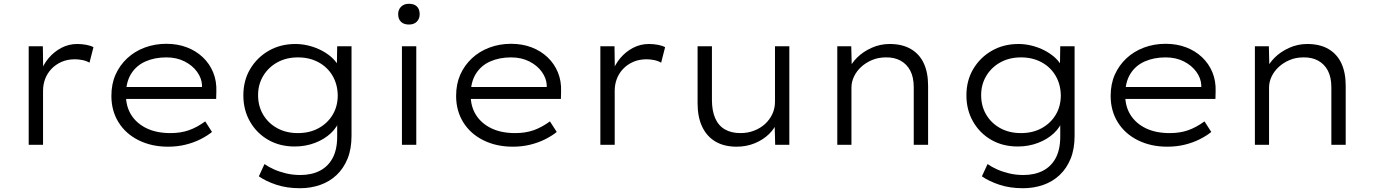

<svg xmlns="http://www.w3.org/2000/svg" viewBox="-20 -767 7279 1017"><path d="M132 0V-522H207L209 -373L195 -382Q208 -424 237 -458.5Q266 -493 305 -513.5Q344 -534 389 -534Q414 -534 437.5 -529.5Q461 -525 475 -517L454 -435Q437 -445 416 -449Q395 -453 377 -453Q337 -453 305.5 -439Q274 -425 252 -401.5Q230 -378 219 -348.5Q208 -319 208 -287V0Z M870 10Q783 10 714.5 -24Q646 -58 608 -119Q570 -180 570 -259Q570 -322 592 -371.5Q614 -421 653.5 -458Q693 -495 746.5 -515Q800 -535 861 -535Q920 -535 969 -516.5Q1018 -498 1054 -464Q1090 -430 1109 -384Q1128 -338 1126 -282L1125 -243H631L620 -306H1068L1050 -293V-317Q1048 -353 1024 -386.5Q1000 -420 958 -441.5Q916 -463 861 -463Q799 -463 750.5 -441.5Q702 -420 674.5 -376Q647 -332 647 -264Q647 -202 676 -157Q705 -112 757.5 -87Q810 -62 883 -62Q937 -62 980 -77Q1023 -92 1067 -124L1103 -68Q1077 -47 1041 -29Q1005 -11 962 -0.5Q919 10 870 10Z M1569 230Q1499 230 1443.5 211.5Q1388 193 1351 167L1381 102Q1402 117 1431 130Q1460 143 1495.5 151.5Q1531 160 1571 160Q1630 160 1674 137.5Q1718 115 1742 70Q1766 25 1766 -43V-130L1779 -133Q1767 -94 1732.5 -61.5Q1698 -29 1648 -10Q1598 9 1541 9Q1462 9 1401 -26Q1340 -61 1304.5 -122.5Q1269 -184 1269 -262Q1269 -341 1305.5 -402Q1342 -463 1404 -498.5Q1466 -534 1545 -534Q1576 -534 1607.5 -527Q1639 -520 1668 -507Q1697 -494 1721 -476Q1745 -458 1762 -435.5Q1779 -413 1785 -389L1764 -392L1766 -522H1842V-48Q1842 22 1821 73.5Q1800 125 1763 160Q1726 195 1676 212.5Q1626 230 1569 230ZM1558 -62Q1620 -62 1667.5 -88Q1715 -114 1742 -159Q1769 -204 1769 -262Q1768 -321 1741 -366.5Q1714 -412 1666.5 -437.5Q1619 -463 1558 -463Q1497 -463 1449.5 -437Q1402 -411 1374.5 -365.5Q1347 -320 1347 -263Q1347 -205 1374 -159.5Q1401 -114 1448.5 -88Q1496 -62 1558 -62Z M2109 0V-522H2185V0ZM2146 -637Q2119 -637 2104 -651.5Q2089 -666 2089 -692Q2089 -716 2104.5 -731.5Q2120 -747 2146 -747Q2174 -747 2188.5 -732.5Q2203 -718 2203 -692Q2203 -668 2188 -652.5Q2173 -637 2146 -637Z M2696 10Q2609 10 2540.5 -24Q2472 -58 2434 -119Q2396 -180 2396 -259Q2396 -322 2418 -371.5Q2440 -421 2479.5 -458Q2519 -495 2572.5 -515Q2626 -535 2687 -535Q2746 -535 2795 -516.5Q2844 -498 2880 -464Q2916 -430 2935 -384Q2954 -338 2952 -282L2951 -243H2457L2446 -306H2894L2876 -293V-317Q2874 -353 2850 -386.5Q2826 -420 2784 -441.5Q2742 -463 2687 -463Q2625 -463 2576.5 -441.5Q2528 -420 2500.5 -376Q2473 -332 2473 -264Q2473 -202 2502 -157Q2531 -112 2583.5 -87Q2636 -62 2709 -62Q2763 -62 2806 -77Q2849 -92 2893 -124L2929 -68Q2903 -47 2867 -29Q2831 -11 2788 -0.5Q2745 10 2696 10Z M3160 0V-522H3235L3237 -373L3223 -382Q3236 -424 3265 -458.5Q3294 -493 3333 -513.5Q3372 -534 3417 -534Q3442 -534 3465.5 -529.5Q3489 -525 3503 -517L3482 -435Q3465 -445 3444 -449Q3423 -453 3405 -453Q3365 -453 3333.5 -439Q3302 -425 3280 -401.5Q3258 -378 3247 -348.5Q3236 -319 3236 -287V0Z M3882 10Q3816 10 3770 -17Q3724 -44 3699.5 -95.5Q3675 -147 3675 -220V-522H3751V-238Q3751 -181 3768 -141.5Q3785 -102 3819 -82Q3853 -62 3902 -62Q3941 -62 3974.5 -75Q4008 -88 4032.5 -110.5Q4057 -133 4071 -163Q4085 -193 4085 -228V-522H4161V0H4086L4083 -116L4096 -122Q4085 -88 4054 -57.5Q4023 -27 3978.5 -8.5Q3934 10 3882 10Z M4415 0V-522H4489L4492 -397L4474 -394Q4488 -430 4519.5 -461.5Q4551 -493 4596.5 -513.5Q4642 -534 4692 -534Q4759 -534 4804.5 -507.5Q4850 -481 4873 -432Q4896 -383 4896 -313V0H4820V-305Q4820 -357 4802 -392Q4784 -427 4750.5 -445.5Q4717 -464 4672 -463Q4632 -463 4599 -449Q4566 -435 4541.5 -412.5Q4517 -390 4503.5 -361.5Q4490 -333 4490 -303V0H4453Q4443 0 4433.5 0Q4424 0 4415 0Z M5399 230Q5329 230 5273.5 211.5Q5218 193 5181 167L5211 102Q5232 117 5261 130Q5290 143 5325.5 151.5Q5361 160 5401 160Q5460 160 5504 137.5Q5548 115 5572 70Q5596 25 5596 -43V-130L5609 -133Q5597 -94 5562.5 -61.5Q5528 -29 5478 -10Q5428 9 5371 9Q5292 9 5231 -26Q5170 -61 5134.5 -122.5Q5099 -184 5099 -262Q5099 -341 5135.5 -402Q5172 -463 5234 -498.5Q5296 -534 5375 -534Q5406 -534 5437.5 -527Q5469 -520 5498 -507Q5527 -494 5551 -476Q5575 -458 5592 -435.5Q5609 -413 5615 -389L5594 -392L5596 -522H5672V-48Q5672 22 5651 73.5Q5630 125 5593 160Q5556 195 5506 212.5Q5456 230 5399 230ZM5388 -62Q5450 -62 5497.5 -88Q5545 -114 5572 -159Q5599 -204 5599 -262Q5598 -321 5571 -366.5Q5544 -412 5496.5 -437.5Q5449 -463 5388 -463Q5327 -463 5279.5 -437Q5232 -411 5204.5 -365.5Q5177 -320 5177 -263Q5177 -205 5204 -159.5Q5231 -114 5278.5 -88Q5326 -62 5388 -62Z M6163 10Q6076 10 6007.5 -24Q5939 -58 5901 -119Q5863 -180 5863 -259Q5863 -322 5885 -371.5Q5907 -421 5946.5 -458Q5986 -495 6039.5 -515Q6093 -535 6154 -535Q6213 -535 6262 -516.5Q6311 -498 6347 -464Q6383 -430 6402 -384Q6421 -338 6419 -282L6418 -243H5924L5913 -306H6361L6343 -293V-317Q6341 -353 6317 -386.5Q6293 -420 6251 -441.5Q6209 -463 6154 -463Q6092 -463 6043.5 -441.5Q5995 -420 5967.5 -376Q5940 -332 5940 -264Q5940 -202 5969 -157Q5998 -112 6050.5 -87Q6103 -62 6176 -62Q6230 -62 6273 -77Q6316 -92 6360 -124L6396 -68Q6370 -47 6334 -29Q6298 -11 6255 -0.5Q6212 10 6163 10Z M6627 0V-522H6701L6704 -397L6686 -394Q6700 -430 6731.5 -461.5Q6763 -493 6808.5 -513.5Q6854 -534 6904 -534Q6971 -534 7016.5 -507.5Q7062 -481 7085 -432Q7108 -383 7108 -313V0H7032V-305Q7032 -357 7014 -392Q6996 -427 6962.5 -445.5Q6929 -464 6884 -463Q6844 -463 6811 -449Q6778 -435 6753.5 -412.5Q6729 -390 6715.5 -361.5Q6702 -333 6702 -303V0H6665Q6655 0 6645.5 0Q6636 0 6627 0Z"/></svg>

Font: Lexend Exa Light
Style: Regular
Weight: 300
Designer: Bonnie Shaver-Troup, Thomas Jockin
Foundry: Lexend
Version: Version 1.007